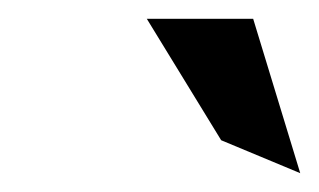

<svg xmlns="http://www.w3.org/2000/svg" viewBox="-20 -772 339 204"><path d="M136 -752 215 -623 299 -588 249 -752Z"/></svg>

Font: Charger Sport
Style: SeBdObl
Weight: 600
Designer: Jasper
Foundry: Cannot Into Space Fonts
Version: Version 1.1